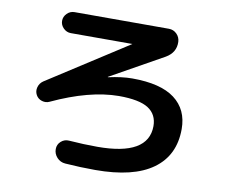

<svg xmlns="http://www.w3.org/2000/svg" viewBox="-84 -847 1168 994"><g transform="rotate(10 500.0 -350.0)"><path d="M182.6 -263.7Q164.1 -254.9 143.1 -261.2Q122.1 -267.6 111.8 -286.6Q101.6 -305.7 107.4 -327.1Q113.3 -348.6 131.8 -361.3L551.8 -631.8L552.7 -632.8H551.8H229.5Q207 -632.8 190.4 -649.4Q173.8 -666 173.8 -688Q173.8 -710 190.4 -726.6Q207 -743.2 229.5 -743.2H725.6Q750 -743.2 767.1 -726.1Q784.2 -709 785.2 -684.6Q787.1 -628.9 735.4 -598.6L458 -443.4L457 -442.4Q458 -441.4 459 -441.4Q529.3 -457 584 -457Q733.4 -457 807.1 -401.4Q880.9 -345.7 880.9 -243.2Q880.9 -104.5 778.8 -30.8Q676.8 43 476.6 43Q398.4 43 318.4 37.1Q292 35.2 274.4 16.1Q256.8 -2.9 256.8 -28.3Q256.8 -52.7 274.9 -68.8Q293 -85 317.4 -83Q393.6 -77.1 466.8 -77.1Q733.4 -77.1 734.4 -232.4Q734.4 -293.9 687 -324.7Q639.6 -355.5 531.2 -355.5Q377 -354.5 182.6 -263.7Z"/></g></svg>

Font: Rounded-X Mgen+ 1mn bold
Style: Bold
Weight: 700
Designer: [Source Han Sans]
Ryoko NISHIZUKA  (kana & ideographs); Paul D. Hunt (Latin, Greek & Cyrillic); Wenlong ZHANG  (bopomofo
Version: Version 1.059.20150602